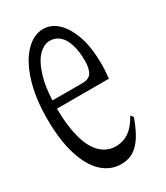

<svg xmlns="http://www.w3.org/2000/svg" viewBox="-157 -666 629 728"><g transform="rotate(-30 157.5 -302.0)"><path d="M152.8 -597.7Q188.5 -597.7 216.8 -570.6Q245.1 -543.5 262.2 -493.7Q279.3 -443.8 279.3 -371.6Q279.3 -351.6 277.8 -335.9Q276.4 -320.3 275.4 -309.6H48.3V-304.7Q48.8 -232.9 63 -180.9Q77.1 -128.9 104.7 -101.6Q132.3 -74.2 170.9 -74.2Q205.6 -74.2 231.9 -93.8Q255.9 -111.8 275.4 -147.5Q279.8 -146.5 284.7 -135.7Q271 -96.7 253.7 -67.4Q236.3 -38.1 212.9 -21.7Q189.5 -5.4 155.3 -5.4Q107.9 -5.4 72 -39.3Q36.1 -73.2 16.4 -137.9Q-3.4 -202.6 -3.4 -294.4Q-3.4 -386.2 18.1 -454.8Q39.6 -523.4 75.4 -560.5Q111.3 -597.7 152.8 -597.7ZM49.3 -350.6V-345.2H180.2Q211.4 -345.2 221.7 -365.7Q231 -384.8 231 -412.6Q231 -454.6 221.9 -484.6Q212.9 -514.6 195.1 -530.5Q177.2 -546.4 152.1 -546.4Q127 -546.4 103 -522Q79.1 -497.6 63.5 -444.8Q52.2 -407.2 49.3 -350.6Z"/></g></svg>

Font: Scarab Serif
Style: Condensed-Light
Weight: 300
Designer: John Roberts
Foundry: Scarab
Version: 1.0